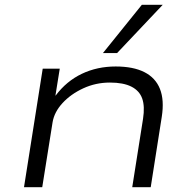

<svg xmlns="http://www.w3.org/2000/svg" viewBox="-20 -780 803 800"><path d="M80 0 158 -494H229L211 -382H212Q257 -442 321 -472.5Q385 -503 462 -503Q535 -503 581.5 -479.5Q628 -456 646.5 -409.5Q665 -363 654 -293L608 0H531L576 -285Q584 -337 572.5 -369.5Q561 -402 527.5 -419Q494 -436 438 -436Q379 -436 327 -412Q275 -388 240.5 -350.5Q206 -313 199 -270L156 0ZM409 -559 571 -760H658L468 -559Z"/></svg>

Font: Nunito Sans 7pt Expanded Light
Style: Italic
Weight: 300
Width: 7
Italic angle: -9°
Designer: Vernon Adams
Foundry: Vernon Adams
Version: Version 3.101;gftools[0.9.27]